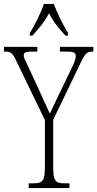

<svg xmlns="http://www.w3.org/2000/svg" viewBox="-27 -951 492 971"><path d="M124 -784V-771H137C171 -809 197 -838 221 -884C244 -838 269 -809 304 -771H317V-784C293 -822 262 -886 245 -931H195C180 -886 148 -822 124 -784ZM118 0H324V-24H300C253 -24 242 -35 242 -110V-345L384 -640C405 -684 416 -690 442 -690H445V-714H276V-690H313C348 -690 356 -683 356 -668C356 -657 354 -646 341 -618L270 -471C249 -428 235 -397 225 -376C207 -416 189 -456 169 -499L114 -618C102 -642 93 -660 93 -671C93 -683 98 -690 133 -690H162V-714H-7V-690H-3C26 -690 36 -685 55 -644L200 -344V-109C200 -35 189 -24 142 -24H118Z"/></svg>

Font: Noto Serif Thai ExtraCondensed ExtraLight
Style: Regular
Weight: 200
Width: 2
Designer: Monotype Design Team
Foundry: Monotype Imaging Inc.
Version: Version 2.002